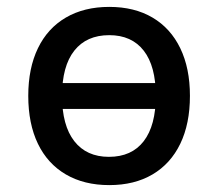

<svg xmlns="http://www.w3.org/2000/svg" viewBox="-20 -528 633 557"><path d="M297 9Q224 9 171 -22Q118 -53 90 -111Q62 -169 62 -250Q62 -330 90 -388Q118 -446 171 -477Q224 -508 297 -508Q370 -508 422.5 -477Q475 -446 503 -388Q531 -330 531 -250Q531 -169 503 -111Q475 -53 422.5 -22Q370 9 297 9ZM296 -73Q362 -73 397 -118.5Q432 -164 432 -250Q432 -336 397 -381Q362 -426 297 -426Q231 -426 195.5 -381Q160 -336 160 -250Q160 -164 195.5 -118.5Q231 -73 296 -73ZM128 -212V-287H465V-212Z"/></svg>

Font: Nunito Sans 7pt SemiCondensed SemiBold
Style: Regular
Weight: 600
Width: 4
Designer: Vernon Adams
Foundry: Vernon Adams
Version: Version 3.101;gftools[0.9.27]